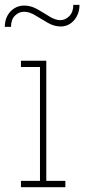

<svg xmlns="http://www.w3.org/2000/svg" viewBox="-44 -782 361 802"><path d="M43.5 0V-26.4H123V-502H43.5V-528.3H149.4V-26.4H229V0ZM2 -669.9H-23.9Q-23.9 -696.8 -12.9 -716.6Q-2 -736.3 16.4 -747.6Q34.7 -758.8 56.6 -758.8Q85 -758.8 111.6 -743.7Q138.2 -728.5 162.6 -713.1Q187 -697.8 208.5 -697.8Q228.5 -697.8 245.4 -714.6Q262.2 -731.4 262.2 -761.7H288.1Q288.1 -735.4 277.3 -714.8Q266.6 -694.3 249 -682.9Q231.4 -671.4 210 -671.4Q182.1 -671.4 155.5 -686.8Q128.9 -702.1 104 -717.5Q79.1 -732.9 56.2 -732.9Q35.2 -732.9 18.6 -716.8Q2 -700.7 2 -669.9Z"/></svg>

Font: Roboto Slab LO Thin
Style: Regular
Weight: 250
Designer: Google
Version: Version 2.00;September 28, 2018;FontCreator 11.5.0.2427 64-b